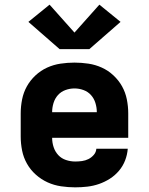

<svg xmlns="http://www.w3.org/2000/svg" viewBox="-20 -797 640 825"><path d="M303 8Q273 8 242.5 3.5Q212 -1 184.5 -13.5Q157 -26 134 -46.5Q111 -67 96 -93.5Q81 -120 75 -150Q69 -180 69 -210V-310Q69 -340 75 -370Q81 -400 95.5 -426Q110 -452 132.5 -473Q155 -494 182.5 -506.5Q210 -519 240 -523.5Q270 -528 300 -528Q330 -528 360 -523.5Q390 -519 417.5 -506.5Q445 -494 467.5 -473Q490 -452 504.5 -426Q519 -400 525 -370Q531 -340 531 -310V-205H204Q204 -184 210.5 -164.5Q217 -145 230.5 -130.5Q244 -116 263.5 -109.5Q283 -103 303 -103Q318 -103 332.5 -105Q347 -107 360 -113.5Q373 -120 383 -131.5Q393 -143 394 -158H529Q527 -132 517.5 -107.5Q508 -83 491 -63Q474 -43 452 -29Q430 -15 405.5 -6.5Q381 2 355 5Q329 8 303 8ZM396 -315Q396 -335 390 -354.5Q384 -374 371 -388.5Q358 -403 339 -410Q320 -417 300 -417Q280 -417 261 -410Q242 -403 229 -388.5Q216 -374 210 -354.5Q204 -335 204 -315ZM364 -586H236L102 -703L193 -777L300 -657L407 -777L498 -703Z"/></svg>

Font: Iosevka Custom Heavy Extended
Style: Regular
Weight: 900
Width: 7
Monospace: yes
Designer: Belleve Invis
Foundry: Belleve Invis
Version: Version 11.2.4; ttfautohint (v1.8.4)